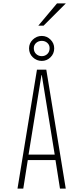

<svg xmlns="http://www.w3.org/2000/svg" viewBox="-20 -1110 490 1130"><path d="M367 0H333L306.5 -168H143.5L117 0H83L197.5 -700H252.5ZM224 -668 148 -200H302L226 -668ZM226 -751.5Q195.5 -751.5 173.2 -772.8Q151 -794 151 -825.5Q151 -855.5 173.2 -877Q195.5 -898.5 226 -898.5Q255.5 -898.5 277.2 -877Q299 -855.5 299 -825.5Q299 -794 277.2 -772.8Q255.5 -751.5 226 -751.5ZM226 -779.5Q245 -779.5 258.5 -792.2Q272 -805 272 -826.5Q272 -845.5 258.5 -857.5Q245 -869.5 226 -869.5Q206.5 -869.5 192.8 -857.5Q179 -845.5 179 -826.5Q179 -805 192.8 -792.2Q206.5 -779.5 226 -779.5ZM205.5 -959 315.5 -1090H367.5L236.5 -959Z"/></svg>

Font: Trispace Condensed Thin
Style: Regular
Weight: 100
Width: 3
Designer: Tyler Finck
Foundry: Etcetera Type Company
Version: Version 1.210; ttfautohint (v1.8.3)